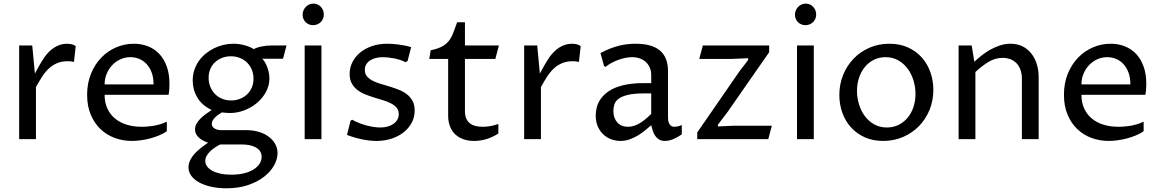

<svg xmlns="http://www.w3.org/2000/svg" viewBox="-20 -769 6413 1061"><path d="M85.9 -517.6H158.2L172.9 -362.3Q179.2 -374.5 186.3 -387.5Q193.4 -400.4 200.4 -412.6Q207.5 -424.8 214.4 -435.5Q221.2 -446.3 226.6 -454.1Q237.3 -469.2 250.7 -482.7Q264.2 -496.1 279.8 -506.1Q295.4 -516.1 313 -521.7Q330.6 -527.3 350.6 -527.3Q364.7 -527.3 377.4 -524.2Q390.1 -521 398.4 -513.7L388.7 -426.8Q379.9 -429.2 371.3 -429.9Q362.8 -430.7 354.5 -430.7Q319.8 -430.7 294.2 -419.4Q268.6 -408.2 248.3 -388.9Q228 -369.6 211.7 -343.8Q195.3 -317.9 178.7 -288.1V0H85.9Z M901.9 -43.9Q883.3 -30.8 859.1 -20.8Q835 -10.7 809.1 -3.9Q783.2 2.9 757.1 6.3Q731 9.8 708.5 9.8Q658.7 9.8 613.8 -6.8Q568.8 -23.4 535.2 -55.7Q501.5 -87.9 481.4 -135.5Q461.4 -183.1 461.4 -245.1Q461.4 -309.1 482.7 -361.3Q503.9 -413.6 539.6 -450.4Q575.2 -487.3 621.8 -507.3Q668.5 -527.3 719.7 -527.3Q761.2 -527.3 797.1 -513.4Q833 -499.5 859.6 -471.7Q886.2 -443.8 901.4 -402.1Q916.5 -360.4 916.5 -304.7Q916.5 -293.5 915.5 -277.8Q914.6 -262.2 911.6 -245.1H558.1Q558.1 -203.1 573 -170.2Q587.9 -137.2 615 -114.5Q642.1 -91.8 679.7 -80.1Q717.3 -68.4 762.7 -68.4Q773.9 -68.4 790 -69.3Q806.2 -70.3 824.7 -73.2Q843.3 -76.2 863.3 -81.8Q883.3 -87.4 901.9 -96.7ZM828.6 -302.7Q828.6 -339.4 818.4 -367.4Q808.1 -395.5 790.5 -414.6Q772.9 -433.6 749.8 -443.4Q726.6 -453.1 700.2 -453.1Q670.9 -453.1 645 -441.2Q619.1 -429.2 599.9 -408.7Q580.6 -388.2 569.3 -360.8Q558.1 -333.5 558.1 -302.7Z M1196.8 29.3Q1184.1 35.6 1169.7 44.9Q1155.3 54.2 1143.1 65.7Q1130.9 77.1 1122.6 91.1Q1114.3 105 1114.3 120.1Q1114.3 135.7 1123.8 149.7Q1133.3 163.6 1151.6 173.8Q1169.9 184.1 1196.8 190.2Q1223.6 196.3 1258.3 196.3Q1297.9 196.3 1329.1 188.5Q1360.4 180.7 1381.8 167Q1403.3 153.3 1414.6 135.5Q1425.8 117.7 1425.8 97.7Q1425.8 79.6 1417 66.7Q1408.2 53.7 1393.3 45.4Q1378.4 37.1 1358.6 33.2Q1338.9 29.3 1317.4 29.3ZM1129.9 19.5Q1114.7 14.6 1101.6 7.3Q1088.4 0 1078.6 -9Q1068.8 -18.1 1063.2 -29.5Q1057.6 -41 1057.6 -54.2Q1057.6 -70.3 1065.7 -84.7Q1073.7 -99.1 1086.7 -112.5Q1099.6 -126 1116 -137.9Q1132.3 -149.9 1149.4 -161.1Q1095.2 -187.5 1070.1 -230.5Q1044.9 -273.4 1044.9 -323.7Q1044.9 -355 1054 -382.3Q1063 -409.7 1079.1 -432.4Q1095.2 -455.1 1116.7 -472.7Q1138.2 -490.2 1163.1 -502.4Q1188 -514.6 1215.1 -521Q1242.2 -527.3 1269 -527.3Q1301.3 -527.3 1331.5 -519Q1361.8 -510.7 1382.3 -497.6Q1390.1 -502 1401.6 -505.9Q1413.1 -509.8 1425.8 -512.2Q1438.5 -514.6 1451.4 -516.1Q1464.4 -517.6 1475.6 -517.6H1563.5L1543.9 -444.3H1428.7Q1432.1 -442.4 1438.7 -433.3Q1445.3 -424.3 1451.9 -409.9Q1458.5 -395.5 1463.6 -376.5Q1468.8 -357.4 1468.8 -335.9Q1468.8 -296.4 1450 -261.5Q1431.2 -226.6 1400.6 -200.7Q1370.1 -174.8 1330.8 -159.7Q1291.5 -144.5 1250.5 -144.5Q1239.7 -144.5 1229 -145.5Q1218.3 -146.5 1206.1 -147.9Q1197.3 -142.6 1187.3 -135.7Q1177.2 -128.9 1169.2 -120.8Q1161.1 -112.8 1155.8 -103.8Q1150.4 -94.7 1150.4 -85Q1150.4 -69.3 1164.8 -59.6Q1179.2 -49.8 1204.1 -49.8H1342.3Q1377.4 -49.8 1408.7 -40.8Q1439.9 -31.7 1463.1 -14.9Q1486.3 2 1500 25.4Q1513.7 48.8 1513.7 77.1Q1513.7 110.4 1494.6 144.8Q1475.6 179.2 1439.5 207.5Q1403.3 235.8 1350.8 253.7Q1298.3 271.5 1231 271.5Q1186.5 271.5 1148.2 263.2Q1109.9 254.9 1081.8 239.7Q1053.7 224.6 1037.6 203.1Q1021.5 181.6 1021.5 155.3Q1021.5 139.2 1027.6 124Q1033.7 108.9 1043.2 95.7Q1052.7 82.5 1064.7 70.8Q1076.7 59.1 1088.6 49.6Q1100.6 40 1111.6 32.5Q1122.6 24.9 1129.9 19.5ZM1132.8 -338.9Q1132.8 -312.5 1142.1 -289.6Q1151.4 -266.6 1167.7 -249.8Q1184.1 -232.9 1207 -223.4Q1230 -213.9 1257.3 -213.9Q1283.2 -213.9 1305.7 -222.7Q1328.1 -231.4 1345 -247.1Q1361.8 -262.7 1371.3 -284.9Q1380.9 -307.1 1380.9 -334.5Q1380.9 -360.8 1371.6 -383.5Q1362.3 -406.2 1345.7 -422.6Q1329.1 -439 1306.2 -448.5Q1283.2 -458 1255.9 -458Q1230 -458 1207.8 -449.5Q1185.5 -440.9 1168.7 -425.5Q1151.9 -410.2 1142.3 -387.9Q1132.8 -365.7 1132.8 -338.9Z M1663.6 -517.6H1756.3V0H1663.6ZM1710.4 -629.9Q1698.2 -629.9 1687.5 -634.3Q1676.8 -638.7 1668.9 -646.5Q1661.1 -654.3 1656.7 -664.8Q1652.3 -675.3 1652.3 -688Q1652.3 -700.7 1657.2 -711.9Q1662.1 -723.1 1670.2 -731.4Q1678.2 -739.7 1689.2 -744.4Q1700.2 -749 1712.4 -749Q1724.1 -749 1734.6 -744.4Q1745.1 -739.7 1752.9 -731.4Q1760.7 -723.1 1765.1 -712.2Q1769.5 -701.2 1769.5 -689Q1769.5 -675.8 1764.6 -664.8Q1759.8 -653.8 1751.7 -646.2Q1743.7 -638.7 1732.9 -634.3Q1722.2 -629.9 1710.4 -629.9Z M1917 -101.6 1925.8 -107.4Q1944.3 -97.2 1964.8 -89.1Q1985.4 -81.1 2005.4 -75.7Q2025.4 -70.3 2044.7 -67.4Q2064 -64.5 2080.6 -64.5Q2103.5 -64.5 2122.6 -69.8Q2141.6 -75.2 2155 -85Q2168.5 -94.7 2176 -108.4Q2183.6 -122.1 2183.6 -138.7Q2183.6 -159.7 2171.9 -173.6Q2160.2 -187.5 2141.1 -197.5Q2122.1 -207.5 2097.7 -214.8Q2073.2 -222.2 2047.9 -230Q2022.5 -237.8 1998 -247.6Q1973.6 -257.3 1954.6 -272.2Q1935.5 -287.1 1923.8 -308.3Q1912.1 -329.6 1912.1 -360.4Q1912.1 -394.5 1927.2 -425Q1942.4 -455.6 1969.7 -478.3Q1997.1 -501 2035.4 -514.2Q2073.7 -527.3 2120.6 -527.3Q2131.8 -527.3 2147.5 -526.4Q2163.1 -525.4 2180.7 -523.2Q2198.2 -521 2216.6 -517.3Q2234.9 -513.7 2252 -508.3L2232.4 -432.1L2220.7 -425.3Q2207 -432.6 2190.7 -438Q2174.3 -443.4 2157.5 -446.5Q2140.6 -449.7 2124.5 -451.4Q2108.4 -453.1 2096.2 -453.1Q2073.7 -453.1 2055.4 -448.2Q2037.1 -443.4 2023.9 -434.3Q2010.7 -425.3 2003.4 -412.4Q1996.1 -399.4 1996.1 -382.8Q1996.1 -361.3 2007.8 -347.2Q2019.5 -333 2039.1 -323Q2058.6 -313 2083.3 -305.7Q2107.9 -298.3 2133.8 -290.5Q2159.7 -282.7 2184.3 -272.9Q2209 -263.2 2228.5 -248Q2248 -232.9 2259.8 -211.2Q2271.5 -189.5 2271.5 -158.2Q2271.5 -121.6 2255.1 -90.8Q2238.8 -60.1 2210.2 -37.6Q2181.6 -15.1 2143.3 -2.7Q2105 9.8 2061 9.8Q2023.4 9.8 1980.7 1Q1938 -7.8 1897.5 -23.4Z M2456.5 -443.4H2352.1L2359.9 -491.2Q2397.9 -499 2420.9 -511Q2443.8 -522.9 2458.7 -541Q2473.6 -559.1 2483.6 -584.7Q2493.7 -610.4 2506.3 -646H2549.3V-517.6H2736.8L2717.3 -443.4H2549.3V-154.3Q2549.3 -130.9 2556.4 -114.5Q2563.5 -98.1 2576.2 -87.9Q2588.9 -77.6 2606.9 -73Q2625 -68.4 2647 -68.4Q2669.4 -68.4 2691.7 -72.5Q2713.9 -76.7 2733.9 -84V-31.2Q2703.1 -11.2 2669.2 -0.7Q2635.3 9.8 2600.1 9.8Q2567.4 9.8 2541 0.5Q2514.6 -8.8 2495.8 -26.4Q2477.1 -43.9 2466.8 -70.1Q2456.5 -96.2 2456.5 -129.9Z M2876.5 -517.6H2948.7L2963.4 -362.3Q2969.7 -374.5 2976.8 -387.5Q2983.9 -400.4 2991 -412.6Q2998 -424.8 3004.9 -435.5Q3011.7 -446.3 3017.1 -454.1Q3027.8 -469.2 3041.3 -482.7Q3054.7 -496.1 3070.3 -506.1Q3085.9 -516.1 3103.5 -521.7Q3121.1 -527.3 3141.1 -527.3Q3155.3 -527.3 3168 -524.2Q3180.7 -521 3189 -513.7L3179.2 -426.8Q3170.4 -429.2 3161.9 -429.9Q3153.3 -430.7 3145 -430.7Q3110.4 -430.7 3084.7 -419.4Q3059.1 -408.2 3038.8 -388.9Q3018.6 -369.6 3002.2 -343.8Q2985.8 -317.9 2969.2 -288.1V0H2876.5Z M3578.6 -77.1Q3566.4 -66.9 3549.1 -52Q3531.7 -37.1 3510 -23.4Q3488.3 -9.8 3462.6 0Q3437 9.8 3408.2 9.8Q3382.3 9.8 3357.7 0.7Q3333 -8.3 3314 -26.1Q3294.9 -43.9 3283.4 -70.3Q3272 -96.7 3272 -130.9Q3272 -151.9 3277.1 -173.3Q3282.2 -194.8 3294.4 -214.6Q3306.6 -234.4 3326.4 -251.7Q3346.2 -269 3375.2 -282Q3404.3 -294.9 3443.8 -302.2Q3483.4 -309.6 3534.7 -309.6H3578.6V-354.5Q3578.6 -377 3570.8 -395Q3563 -413.1 3549.1 -426Q3535.2 -439 3515.9 -446Q3496.6 -453.1 3473.1 -453.1Q3455.6 -453.1 3435.8 -449.2Q3416 -445.3 3396.2 -438Q3376.5 -430.7 3358.4 -420.9Q3340.3 -411.1 3326.7 -399.4L3317.9 -404.3L3298.3 -475.6Q3326.7 -491.2 3353 -501.2Q3379.4 -511.2 3403.6 -517.1Q3427.7 -522.9 3449.7 -525.1Q3471.7 -527.3 3491.7 -527.3Q3583 -527.3 3627.2 -489.5Q3671.4 -451.7 3671.4 -376V-121.1Q3671.4 -114.7 3672.4 -105.7Q3673.3 -96.7 3677 -88.4Q3680.7 -80.1 3687.7 -74.2Q3694.8 -68.4 3707 -68.4Q3713.9 -68.4 3725.1 -70.6Q3736.3 -72.8 3747.6 -78.1V-26.4Q3724.1 -10.3 3700.4 -0.2Q3676.8 9.8 3654.8 9.8Q3634.8 9.8 3621.8 1.7Q3608.9 -6.3 3600.3 -19Q3591.8 -31.7 3586.9 -47.1Q3582 -62.5 3578.6 -77.1ZM3578.6 -252.9H3541.5Q3484.4 -252.9 3450.4 -244.9Q3416.5 -236.8 3398.7 -223.4Q3380.9 -210 3375.2 -192.4Q3369.6 -174.8 3369.6 -155.8Q3369.6 -135.3 3375.5 -119.1Q3381.3 -103 3391.8 -91.6Q3402.3 -80.1 3417 -74.2Q3431.6 -68.4 3448.7 -68.4Q3461.9 -68.4 3475.8 -71.5Q3489.7 -74.7 3505.6 -82.8Q3521.5 -90.8 3539.3 -104.5Q3557.1 -118.2 3578.6 -139.6Z M3833 -37.1 4066.4 -375 4114.3 -437.5V-447.3L4021.5 -443.4H3844.2L3863.8 -517.6H4230.5V-480.5L4000 -149.4L3947.3 -80.1V-70.3L4033.2 -74.2H4245.1L4225.6 0H3833Z M4384.3 -517.6H4477.1V0H4384.3ZM4431.2 -629.9Q4418.9 -629.9 4408.2 -634.3Q4397.5 -638.7 4389.6 -646.5Q4381.8 -654.3 4377.4 -664.8Q4373 -675.3 4373 -688Q4373 -700.7 4377.9 -711.9Q4382.8 -723.1 4390.9 -731.4Q4398.9 -739.7 4409.9 -744.4Q4420.9 -749 4433.1 -749Q4444.8 -749 4455.3 -744.4Q4465.8 -739.7 4473.6 -731.4Q4481.4 -723.1 4485.8 -712.2Q4490.2 -701.2 4490.2 -689Q4490.2 -675.8 4485.4 -664.8Q4480.5 -653.8 4472.4 -646.2Q4464.4 -638.7 4453.6 -634.3Q4442.9 -629.9 4431.2 -629.9Z M4860.4 9.8Q4802.7 9.8 4757.8 -10.7Q4712.9 -31.2 4681.9 -65.9Q4650.9 -100.6 4634.5 -146.7Q4618.2 -192.9 4618.2 -244.1Q4618.2 -302.7 4638.9 -354.2Q4659.7 -405.8 4696.5 -444.3Q4733.4 -482.9 4784.2 -505.1Q4835 -527.3 4894.5 -527.3Q4952.6 -527.3 4998 -506.6Q5043.5 -485.8 5074.5 -450.7Q5105.5 -415.5 5121.6 -369.4Q5137.7 -323.2 5137.7 -272.5Q5137.7 -213.4 5116.7 -161.9Q5095.7 -110.4 5058.6 -72.3Q5021.5 -34.2 4970.7 -12.2Q4919.9 9.8 4860.4 9.8ZM4880.9 -64.5Q4916.5 -64.5 4945.6 -78.9Q4974.6 -93.3 4995.4 -118.2Q5016.1 -143.1 5027.6 -177Q5039.1 -210.9 5039.1 -250Q5039.1 -288.6 5027.8 -325Q5016.6 -361.3 4995.4 -389.9Q4974.1 -418.5 4943.4 -435.8Q4912.6 -453.1 4874 -453.1Q4838.4 -453.1 4809.3 -438.7Q4780.3 -424.3 4759.5 -399.2Q4738.8 -374 4727.3 -339.8Q4715.8 -305.7 4715.8 -266.6Q4715.8 -228 4727.1 -191.7Q4738.3 -155.3 4759.5 -127Q4780.8 -98.6 4811.3 -81.5Q4841.8 -64.5 4880.9 -64.5Z M5277.3 -517.6H5349.6L5364.3 -427.7Q5381.3 -443.8 5403.3 -461.4Q5425.3 -479 5450.9 -493.7Q5476.6 -508.3 5505.4 -517.8Q5534.2 -527.3 5564.5 -527.3Q5600.1 -527.3 5628.7 -513.7Q5657.2 -500 5677.5 -475.3Q5697.8 -450.7 5708.7 -416.7Q5719.7 -382.8 5719.7 -342.8V0H5627V-334Q5627 -362.3 5618.9 -384Q5610.8 -405.8 5596.7 -420.2Q5582.5 -434.6 5563 -441.9Q5543.5 -449.2 5520.5 -449.2Q5480 -449.2 5443.8 -427.7Q5407.7 -406.2 5370.1 -371.1V0H5277.3Z M6299.8 -43.9Q6281.2 -30.8 6257.1 -20.8Q6232.9 -10.7 6207 -3.9Q6181.2 2.9 6155 6.3Q6128.9 9.8 6106.4 9.8Q6056.6 9.8 6011.7 -6.8Q5966.8 -23.4 5933.1 -55.7Q5899.4 -87.9 5879.4 -135.5Q5859.4 -183.1 5859.4 -245.1Q5859.4 -309.1 5880.6 -361.3Q5901.9 -413.6 5937.5 -450.4Q5973.1 -487.3 6019.8 -507.3Q6066.4 -527.3 6117.7 -527.3Q6159.2 -527.3 6195.1 -513.4Q6231 -499.5 6257.6 -471.7Q6284.2 -443.8 6299.3 -402.1Q6314.5 -360.4 6314.5 -304.7Q6314.5 -293.5 6313.5 -277.8Q6312.5 -262.2 6309.6 -245.1H5956.1Q5956.1 -203.1 5970.9 -170.2Q5985.8 -137.2 6012.9 -114.5Q6040 -91.8 6077.6 -80.1Q6115.2 -68.4 6160.6 -68.4Q6171.9 -68.4 6188 -69.3Q6204.1 -70.3 6222.7 -73.2Q6241.2 -76.2 6261.2 -81.8Q6281.2 -87.4 6299.8 -96.7ZM6226.6 -302.7Q6226.6 -339.4 6216.3 -367.4Q6206.1 -395.5 6188.5 -414.6Q6170.9 -433.6 6147.7 -443.4Q6124.5 -453.1 6098.1 -453.1Q6068.8 -453.1 6043 -441.2Q6017.1 -429.2 5997.8 -408.7Q5978.5 -388.2 5967.3 -360.8Q5956.1 -333.5 5956.1 -302.7Z"/></svg>

Font: Proza Libre
Style: Regular
Weight: 400
Designer: Jasper de Waard
Foundry: Jasper de Waard
Version: Version 1.000; ttfautohint (v1.4.1.8-43bc)